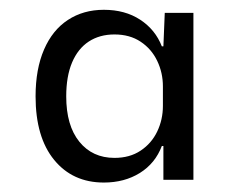

<svg xmlns="http://www.w3.org/2000/svg" viewBox="-20 -756 493 394"><path d="M53 -558.3Q53 -614.3 70.4 -654.4Q87.7 -694.4 119.4 -715.1Q151.1 -735.9 193.1 -735.9Q236.6 -735.9 267.6 -715.6Q298.7 -695.3 312.1 -660.9H315.3L318.1 -729.6H376.9V-387H315.3V-456.4H312.1Q298.7 -420.9 267.1 -401.1Q235.4 -381.4 193.1 -381.4Q129.1 -381.4 91.1 -427.9Q53 -474.4 53 -558.3ZM314.3 -538.6V-578.7Q314.3 -606.7 302.6 -631.1Q290.9 -655.6 268.6 -670.4Q246.3 -685.3 214.9 -685.3Q184.4 -685.3 162.1 -670.7Q139.9 -656.1 127.9 -627.8Q115.9 -599.4 115.9 -558.3Q115.9 -498.4 142.8 -465.2Q169.7 -432 214.9 -432Q246.3 -432 268.6 -446.9Q290.9 -461.7 302.6 -486.1Q314.3 -510.6 314.3 -538.6Z"/></svg>

Font: Mona Sans VF XLt
Style: Regular
Weight: 200
Designer: Deni Anggara
Foundry: GitHub
Version: Version 2.000;Glyphs 3.2.3 (3260)